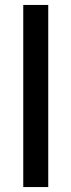

<svg xmlns="http://www.w3.org/2000/svg" viewBox="-20 -756 288 776"><path d="M74 0V-736H175V0Z"/></svg>

Font: Mulish SemiBold
Style: Regular
Weight: 600
Designer: Vernon Adams
Foundry: Vernon Adams
Version: Version 3.603; ttfautohint (v1.8.3)